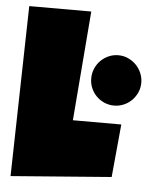

<svg xmlns="http://www.w3.org/2000/svg" viewBox="-51 -750 622 783"><g transform="rotate(5 260.0 -358.5)"><path d="M453.1 -258.8 432.6 -42 21.5 -9.8 37.1 -707H291L254.9 -258.8ZM519.5 -435.5Q519.5 -414.1 511.2 -395.5Q502.9 -377 489 -363Q475.1 -349.1 456.5 -341.1Q438 -333 417 -333Q395.5 -333 377 -341.1Q358.4 -349.1 344.5 -363Q330.6 -377 322.5 -395.5Q314.5 -414.1 314.5 -435.5Q314.5 -456.5 322.5 -475.6Q330.6 -494.6 344.5 -508.5Q358.4 -522.5 377 -530.8Q395.5 -539.1 417 -539.1Q438 -539.1 456.5 -530.8Q475.1 -522.5 489 -508.5Q502.9 -494.6 511.2 -475.6Q519.5 -456.5 519.5 -435.5Z"/></g></svg>

Font: Luckiest Guy
Style: Regular
Weight: 400
Designer: Astigmatic (AOETI)
Foundry: Astigmatic (AOETI)
Version: Version 1.000